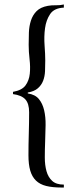

<svg xmlns="http://www.w3.org/2000/svg" viewBox="-20 -717 333 857"><path d="M38 -297V-307Q78 -314 94 -336Q110 -358 113 -388Q116 -418 112 -452Q108 -486 108 -517Q108 -544 109 -572Q110 -600 118 -625Q126 -650 143.5 -667.5Q161 -685 194 -691Q211 -694 229.5 -693.5Q248 -693 265 -697V-683Q222 -681 204 -654.5Q186 -628 181 -591Q176 -554 179 -514Q182 -474 182 -447Q182 -423 181 -399.5Q180 -376 172.5 -356.5Q165 -337 149 -323Q133 -309 104 -304V-300Q137 -295 153.5 -275Q170 -255 177 -225Q184 -195 183.5 -159Q183 -123 181.5 -86Q180 -49 180 -14.5Q180 20 187.5 47Q195 74 213 90.5Q231 107 265 107V120H254Q214 120 186 113Q158 106 140.5 89Q123 72 115 44.5Q107 17 107 -24Q107 -72 108.5 -120Q110 -168 110 -216Q110 -255 93 -273.5Q76 -292 38 -297Z"/></svg>

Font: Germanica
Style: Regular
Weight: 400
Designer: Peter Wiegel
Foundry: Peter Wiegel